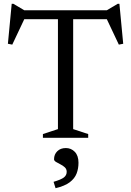

<svg xmlns="http://www.w3.org/2000/svg" viewBox="-20 -724 689 1009"><path d="M284.5 -639.5H364.5V-45.5L443.5 -19.5V0H205.5V-19.5L284.5 -45.5ZM583 -623H66L112 -632.5L44.5 -489.5L21.5 -494L41.5 -704H50.5L121 -662L77.5 -670H571.5L528 -662L598.5 -704H607.5L627.5 -494L604.5 -489.5L537 -632.5ZM261.5 231.5Q301 220 315.8 208.5Q330.5 197 330.5 179Q330.5 164.5 320.5 155.2Q310.5 146 297.2 139.5Q284 133 274 126.8Q264 120.5 264 113Q264 87.5 281 70.8Q298 54 326 54Q354 54 373.2 74Q392.5 94 392.5 131.5Q392.5 162 382.5 188Q372.5 214 346.5 233.8Q320.5 253.5 272 265Z"/></svg>

Font: Newsreader Text
Style: Regular
Weight: 400
Designer: Hugues Gentile
Foundry: Production Type
Version: Version 1.001